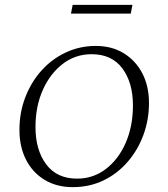

<svg xmlns="http://www.w3.org/2000/svg" viewBox="-20 -760 693 790"><path d="M279 10Q213 10 163.5 -20Q114 -50 87 -103Q60 -156 60 -226Q60 -297 84 -359.5Q108 -422 150.5 -469.5Q193 -517 250.5 -544Q308 -571 374 -571Q440 -571 489 -541Q538 -511 565.5 -458.5Q593 -406 593 -336Q593 -268 570.5 -206Q548 -144 506 -95Q464 -46 406.5 -18Q349 10 279 10ZM297 -25Q364 -25 416 -65Q468 -105 497.5 -173Q527 -241 527 -326Q527 -420 483.5 -478.5Q440 -537 357 -537Q290 -537 238 -497Q186 -457 156 -389.5Q126 -322 126 -237Q126 -143 170 -84Q214 -25 297 -25ZM272 -704 279 -740H525L518 -704Z"/></svg>

Font: Spectral SC Light
Style: Italic
Weight: 300
Italic angle: -10°
Designer: Jean-Baptiste Levee
Foundry: Production Type
Version: Version 2.001